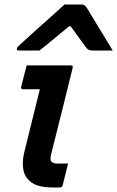

<svg xmlns="http://www.w3.org/2000/svg" viewBox="-20 -823 515 843"><path d="M97 -536H291Q302 -536 299 -525Q276 -431 252.5 -337Q229 -243 205 -148Q198 -121 206 -113Q214 -105 234 -105H279Q273 -82 267 -57Q261 -32 255 -9Q253 0 242 0H210Q151 0 120.5 -20.5Q90 -41 83 -75.5Q76 -110 86 -152Q103 -223 120.5 -292Q138 -361 155 -431H82Q70 -431 73 -442Q79 -465 85 -489Q91 -513 97 -536ZM263 -803H340Q348 -803 352.5 -799Q357 -795 366 -781Q371 -772 383.5 -751.5Q396 -731 412.5 -704Q429 -677 445.5 -650Q462 -623 475 -601H387Q369 -601 360 -612Q353 -622 335 -646Q317 -670 290 -708H284Q240 -672 209.5 -646.5Q179 -621 153 -601H63Q52 -601 54 -610Q55 -615 59.5 -619Q64 -623 80 -638Q95 -652 120 -674.5Q145 -697 173 -722Q201 -747 225.5 -769Q250 -791 263 -803Z"/></svg>

Font: Recursive Sn Lnr St SmB
Style: Italic
Weight: 600
Italic angle: -15°
Version: Version 1.079;hotconv 1.0.112;makeotfexe 2.5.65598; ttfautoh